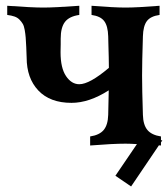

<svg xmlns="http://www.w3.org/2000/svg" viewBox="-20 -510 591 675"><path d="M541 -489.7V-457.5Q509.3 -453.1 496.3 -435.8Q483.4 -418.5 482.4 -382.3Q479.5 -291.5 479.5 -244.1Q479.5 -196.8 482.4 -106Q483.4 -70.8 498.3 -53Q513.2 -35.2 545.9 -30.3V-17.1L550.8 -16.6L545.9 -9.3V1.5Q543.5 1 538.6 1L440.9 145.5L385.7 107.9L461.4 -3.4Q436.5 -4.9 421.4 -4.9Q376.5 -4.9 296.9 1.5V-30.3Q329.6 -35.2 344.5 -53Q359.4 -70.8 360.4 -106Q361.8 -159.7 362.3 -192.4Q293.5 -148.4 231.4 -148.4Q155.8 -148.4 114.7 -191.9Q73.7 -235.4 73.7 -307.6Q73.7 -312 73 -325.4Q72.3 -338.9 72.3 -344.2Q71.3 -365.7 70.3 -378.2Q69.3 -390.6 66.9 -404.5Q64.5 -418.5 60.1 -426Q55.7 -433.6 48.6 -440.9Q41.5 -448.2 31 -451.9Q20.5 -455.6 5.4 -457.5V-489.7Q92.3 -483.4 132.3 -483.4Q171.9 -483.4 258.8 -489.7V-457.5Q223.6 -452.6 208.5 -433.1Q193.4 -413.6 193.4 -374V-353.5Q193.4 -348.6 193.1 -339.4Q192.9 -330.1 192.9 -325.7Q192.9 -271 212.2 -242.4Q231.4 -213.9 258.8 -213.9Q294.9 -213.9 362.8 -271.5Q362.8 -287.1 362.3 -308.8Q361.8 -330.6 361.1 -353Q360.4 -375.5 360.4 -382.3Q359.4 -418.5 346.4 -435.8Q333.5 -453.1 301.8 -457.5V-489.7Q380.9 -483.4 421.4 -483.4Q461.9 -483.4 541 -489.7Z"/></svg>

Font: Flanker
Style: Bold
Weight: 700
Designer: Flanker
Foundry: Flanker
Version: Version 2.021